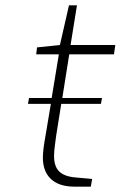

<svg xmlns="http://www.w3.org/2000/svg" viewBox="-20 -701 453 721"><path d="M240 -497 214 -333H363L359 -311H210L191 -192Q190 -183 186.5 -158Q183 -133 183 -115Q183 -77 201.5 -58Q220 -39 260 -35L326 -29L321 0H261Q202 0 171.5 -28.5Q141 -57 141 -109Q141 -138 151 -192L171 -311H85L89 -333H174L201 -497H116L119 -523L205 -532L239 -681H269L245 -532H413L408 -497Z"/></svg>

Font: Exo ExtraLight
Style: Italic
Weight: 275
Italic angle: -9°
Designer: Natanael Gama
Foundry: Natanael Gama
Version: Version 1.500; ttfautohint (v1.6)